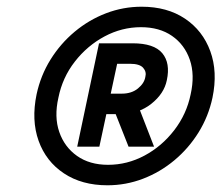

<svg xmlns="http://www.w3.org/2000/svg" viewBox="-20 -834 660 572"><path d="M300 -282Q224 -282 170.5 -317.5Q117 -353 95 -414.5Q73 -476 89 -553Q101 -609 130.5 -656.5Q160 -704 202.5 -739.5Q245 -775 296 -794.5Q347 -814 402 -814Q478 -814 531 -778.5Q584 -743 606.5 -681.5Q629 -620 613 -543Q601 -487 571.5 -439.5Q542 -392 499.5 -356.5Q457 -321 406 -301.5Q355 -282 300 -282ZM363 -397 310 -531H387L439 -397ZM302 -343Q359 -343 410.5 -370.5Q462 -398 499 -446Q536 -494 548 -553Q561 -611 545.5 -656Q530 -701 492.5 -727Q455 -753 400 -753Q343 -753 291.5 -725.5Q240 -698 203 -650.5Q166 -603 154 -543Q141 -486 156.5 -441Q172 -396 209.5 -369.5Q247 -343 302 -343ZM210 -397 275 -705H375Q439 -705 463.5 -675.5Q488 -646 477 -595Q469 -555 430.5 -524.5Q392 -494 335 -494H260L273 -555H343Q372 -555 391 -570.5Q410 -586 413 -605Q417 -620 406.5 -632Q396 -644 367 -644H329L276 -397Z"/></svg>

Font: Victor Mono Thin Light
Style: Italic
Weight: 300
Italic angle: -12°
Monospace: yes
Version: Version 1.561;gftools[0.9.30]